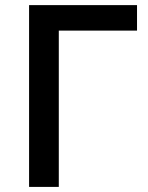

<svg xmlns="http://www.w3.org/2000/svg" viewBox="-20 -734 580 754"><path d="M518.1 -713.9V-613.8H210.9V0H94.2V-713.9Z"/></svg>

Font: OpenSans-Semibold
Style: Regular
Weight: 600
Foundry: Ascender Corporation
Version: Version 1.10